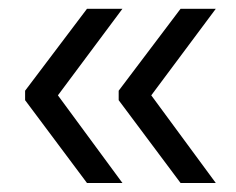

<svg xmlns="http://www.w3.org/2000/svg" viewBox="-20 -461 535 436"><path d="M470 -441 323.5 -244.5 470 -45.5H390L249.5 -233.5V-255L390 -441ZM258 -441 111.5 -244.5 258 -45.5H177.5L37 -233.5V-255L177.5 -441Z"/></svg>

Font: Anek Devanagari Medium
Style: Regular
Weight: 400
Version: Version 1.003